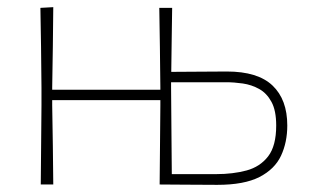

<svg xmlns="http://www.w3.org/2000/svg" viewBox="-20 -516 866 537"><path d="M94 0Q94.5 -56.5 95 -108.5Q95.5 -160.5 96 -221V-271Q95.5 -332 94.8 -385Q94 -438 93 -494L129 -496Q128.5 -439.5 127.8 -385.8Q127 -332 126 -271V-265H428.5V-271Q428 -332 427.2 -385Q426.5 -438 425.5 -494H461.5Q461 -448.5 460.2 -405Q459.5 -361.5 459 -315Q492 -315 534.8 -315.5Q577.5 -316 614.5 -316Q701 -316 742.2 -276.8Q783.5 -237.5 783.5 -165Q783.5 -118 766 -80.5Q748.5 -43 705.8 -21Q663 1 587.5 1Q541.5 1 498.2 0.5Q455 0 426.5 0Q427 -56.5 427.5 -108.5Q428 -160.5 428.5 -221V-236H126V-221Q127 -160.5 127.8 -108.5Q128.5 -56.5 129 0ZM460.5 -29H585Q631.5 -29 669.5 -39.2Q707.5 -49.5 730 -78.8Q752.5 -108 752.5 -165Q752.5 -207 739.2 -231.2Q726 -255.5 704.8 -267.2Q683.5 -279 659 -282.5Q634.5 -286 612.5 -286H458.5Q458.5 -278.5 458.5 -271Q459 -212 459.5 -147.2Q460 -82.5 460.5 -29Z"/></svg>

Font: Commissioner Loud Thin
Style: Regular
Weight: 100
Designer: Kostas Bartsokas
Foundry: Kostas Bartsokas
Version: Version 1.000; ttfautohint (v1.8.3)